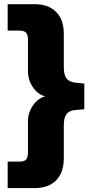

<svg xmlns="http://www.w3.org/2000/svg" viewBox="-20 -831 470 942"><path d="M17.6 -38.1H77.1Q98.6 -38.1 107.9 -48.3Q117.2 -58.6 117.2 -83V-235.4Q117.2 -278.3 141.6 -313.5Q166 -348.6 201.2 -358.4Q166 -367.2 141.6 -402.8Q117.2 -438.5 117.2 -482.4V-635.7Q117.2 -660.2 107.9 -670.4Q98.6 -680.7 77.1 -680.7H17.6V-810.5H149.4Q217.8 -810.5 255.4 -772.5Q293 -734.4 293 -665V-502.9Q293 -463.9 305.7 -446.8Q318.4 -429.7 347.7 -425.8L393.6 -420.9V-294.9L347.7 -291Q318.4 -288.1 305.7 -270.5Q293 -252.9 293 -213.9V-53.7Q293 15.6 255.4 53.7Q217.8 91.8 149.4 91.8H17.6Z"/></svg>

Font: Min Sans Black
Style: Regular
Weight: 900
Designer: Jinseong-Kim, NotoSansCJK, Nunito
Foundry: Jinseong-Kim
Version: Version 1.000